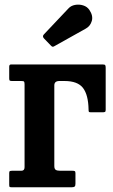

<svg xmlns="http://www.w3.org/2000/svg" viewBox="-20 -793 478 813"><path d="M69.5 -450H31Q24 -450 21.5 -451.8Q19 -453.5 19 -461V-510.5Q19 -520 26.5 -520H415.5Q423.5 -520 425.5 -517Q427.5 -514 427.5 -505.5V-327.5Q427.5 -320.5 424.2 -319Q421 -317.5 413.5 -317.5H365Q357.5 -317.5 356.2 -320Q355 -322.5 355 -329.5Q354 -391 331.5 -420.5Q309 -450 253 -450H231.5Q210 -450 210 -431.5V-90Q210 -78 215.8 -74Q221.5 -70 234 -70H285.5Q293 -70 296.2 -68.5Q299.5 -67 299.5 -60V-15Q299.5 -5.5 295.8 -2.8Q292 0 283 0H31.5Q24 0 21.5 -1.2Q19 -2.5 19 -10V-61Q19 -67.5 22.5 -68.8Q26 -70 32.5 -70H70.5Q84 -70 84 -85V-435Q84 -445 81.8 -447.5Q79.5 -450 69.5 -450ZM195 -600.5 166 -630.5Q158 -639.5 166 -647.5L270 -757.5Q280.5 -769 297.8 -772.2Q315 -775.5 332 -770.2Q349 -765 358.5 -751Q375 -726.5 368.8 -704.5Q362.5 -682.5 343.5 -672L213 -599Q207 -595 203.5 -595Q200 -595 195 -600.5Z"/></svg>

Font: Besley* Narrow Semi
Style: Regular
Weight: 600
Width: 4
Designer: Owen Earl
Foundry: indestructible type*
Version: Version 3.000; ttfautohint (v1.8.3)